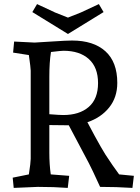

<svg xmlns="http://www.w3.org/2000/svg" viewBox="-20 -913 684 938"><path d="M332 -715Q437 -715 495 -662.5Q553 -610 553 -508Q553 -437 513 -387.5Q473 -338 407 -316Q482 -173 513 -131Q522 -116 562 -61L634 -54L627 5Q549 0 469 0Q427 -92 414 -116L316 -301H309Q248 -301 221 -302V-167Q221 -110 228 -61L318 -54L311 5Q245 0 165 0L47 5L42 -45L121 -61Q130 -119 130 -137V-568Q130 -581 121 -644L44 -656L49 -710Q116 -707 149 -705Q170 -706 238 -710.5Q306 -715 332 -715ZM290 -665Q279 -665 229 -659Q221 -609 221 -538V-355Q271 -351 289 -351Q368 -351 413.5 -390.5Q459 -430 459 -507Q459 -584 414 -624.5Q369 -665 290 -665ZM463 -893 486 -854 312 -747 138 -854 161 -893 249 -852 312 -827 375 -852Z"/></svg>

Font: Andada
Style: Regular
Weight: 400
Designer: Carolina Giovagnoli
Foundry: Carolina Giovagnoli
Version: Version 1.003